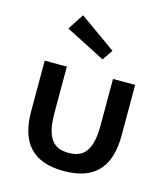

<svg xmlns="http://www.w3.org/2000/svg" viewBox="-110 -805 790 906"><g transform="rotate(15 285.0 -352.0)"><path d="M64.1 -465.5H172.3V-241.4Q172.3 -197.3 178.6 -165.7Q185 -134.1 198.6 -113.6Q212.3 -93.2 233.6 -83.6Q255 -74.1 285 -74.1Q315 -74.1 336.4 -83.6Q357.7 -93.2 371.4 -113.6Q385 -134.1 391.4 -165.7Q397.7 -197.3 397.7 -241.4V-465.5H505.9V-217.3Q505.9 -101.4 451.4 -43.4Q396.8 14.5 285 14.5Q173.2 14.5 118.6 -43.4Q64.1 -101.4 64.1 -217.3ZM326.4 -541.8 132.7 -640.9 183.6 -719.1 360.9 -593.2Z"/></g></svg>

Font: Spartan MB SemBd
Style: Regular
Weight: 600
Designer: Matt Bailey, Mirko Velimirovic
Foundry: Matt Bailey
Version: Version 1.005